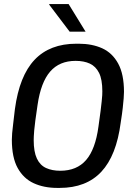

<svg xmlns="http://www.w3.org/2000/svg" viewBox="-20 -910 640 940"><path d="M260 10Q195 10 145 -13Q95 -36 66.5 -87.5Q38 -139 38 -226Q38 -240 39.5 -258Q41 -276 44.5 -304Q48 -332 53 -376Q75 -539 149.5 -617.5Q224 -696 354 -696H365Q431 -696 480.5 -673.5Q530 -651 558.5 -599Q587 -547 587 -460Q587 -447 585.5 -428.5Q584 -410 581 -382Q578 -354 571 -310Q550 -148 476 -69Q402 10 272 10ZM275 -74Q356 -74 401.5 -126.5Q447 -179 462 -290Q469 -337 472.5 -367Q476 -397 478 -415Q480 -433 480.5 -444Q481 -455 481 -463Q481 -521 465 -553Q449 -585 420 -598.5Q391 -612 350 -612Q271 -612 225.5 -559.5Q180 -507 164 -397Q157 -350 153 -320Q149 -290 147.5 -271.5Q146 -253 145.5 -242.5Q145 -232 145 -224Q145 -167 160.5 -134Q176 -101 205.5 -87.5Q235 -74 275 -74ZM321 -755 221 -887V-890H316L399 -755Z"/></svg>

Font: Chivo Mono
Style: Italic
Weight: 400
Italic angle: -8.05°
Monospace: yes
Version: Version 1.008